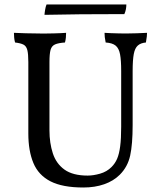

<svg xmlns="http://www.w3.org/2000/svg" viewBox="-20 -825 715 854"><path d="M570 -269Q570 -183 559 -133Q548 -83 513 -48Q485 -20 443.5 -5.5Q402 9 351 9Q258 9 204.5 -18.5Q151 -46 128.5 -100Q106 -154 106 -231V-549Q106 -585 101.5 -602.5Q97 -620 84.5 -626.5Q72 -633 47 -636Q44 -647 43 -658Q42 -669 42 -679Q62 -678 94.5 -677Q127 -676 158 -676Q173 -676 189 -676Q205 -676 220 -676.5Q235 -677 249 -677.5Q263 -678 274 -679Q274 -669 273 -658Q272 -647 269 -636Q240 -634 225 -627.5Q210 -621 205 -603.5Q200 -586 200 -549V-245Q200 -189 215 -143Q230 -97 267 -70.5Q304 -44 370 -44Q395 -44 425 -52.5Q455 -61 476 -82Q492 -98 501 -119Q510 -140 514.5 -174Q519 -208 519 -261V-509Q519 -557 514 -583.5Q509 -610 494.5 -622Q480 -634 450 -636Q447 -651 446 -660Q445 -669 445 -679Q457 -678 473 -677.5Q489 -677 506.5 -676.5Q524 -676 539 -676Q562 -676 588.5 -677Q615 -678 634 -679Q634 -672 633 -662.5Q632 -653 629 -636Q606 -634 593 -622.5Q580 -611 575 -584.5Q570 -558 570 -509ZM542 -805Q542 -795 540 -784Q538 -773 533 -762Q517 -762 465 -762Q413 -762 338.5 -761.5Q264 -761 178 -759Q178 -765 180.5 -780.5Q183 -796 187 -805Z"/></svg>

Font: Vollkorn
Style: Regular
Weight: 400
Designer: Friedrich Althausen
Foundry: Friedrich Althausen
Version: Version 5.001